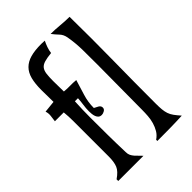

<svg xmlns="http://www.w3.org/2000/svg" viewBox="-207 -796 889 889"><g transform="rotate(-45 237.0 -351.5)"><path d="M228 -701 251 -700Q244 -686 238.5 -670.5Q233 -655 231 -639Q202 -636 185 -631Q168 -626 159.5 -615.5Q151 -605 148.5 -587Q146 -569 146 -540L147 -471Q167 -469 186 -469.5Q205 -470 225 -468Q214 -431 202.5 -394.5Q191 -358 191 -319Q200 -315 211 -308.5Q222 -302 222 -291Q222 -281 212.5 -275.5Q203 -270 195 -270Q184 -270 178 -275.5Q172 -281 169 -289Q166 -297 165 -306.5Q164 -316 164 -324Q164 -344 167 -363.5Q170 -383 171 -403H151Q148 -352 148 -301Q148 -243 148.5 -185.5Q149 -128 151 -70Q151 -57 155.5 -48Q160 -39 167 -31Q174 -23 181.5 -16Q189 -9 197 0H32V-11Q63 -32 72 -53.5Q81 -75 81 -111V-344Q81 -374 78 -403H20Q22 -418 24 -434Q26 -450 21 -465Q35 -467 50 -468Q65 -469 79 -471L78 -549Q78 -591 85.5 -620Q93 -649 111 -667Q129 -685 157.5 -693Q186 -701 228 -701ZM292 -703Q321 -703 351 -700Q381 -697 410 -697Q412 -554 410 -413.5Q408 -273 408 -131Q408 -108 409.5 -92Q411 -76 415.5 -62.5Q420 -49 429.5 -36Q439 -23 454 -6Q413 -4 372.5 -3.5Q332 -3 291 -3V-11Q309 -23 319 -40Q329 -57 334.5 -76Q340 -95 341.5 -115.5Q343 -136 343 -156Q343 -230 344 -303Q345 -376 345 -450Q345 -496 344.5 -543.5Q344 -591 336 -636Q332 -658 318.5 -672Q305 -686 292 -703Z"/></g></svg>

Font: Germanica
Style: Regular
Weight: 400
Designer: Peter Wiegel
Foundry: Peter Wiegel